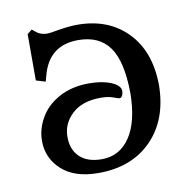

<svg xmlns="http://www.w3.org/2000/svg" viewBox="-61 -529 605 604"><g transform="rotate(-10 241.0 -227.5)"><path d="M49 -117Q49 -155 69.5 -190.5Q90 -226 130.5 -248Q171 -270 226 -270Q268 -270 296.5 -258Q325 -246 325 -228Q325 -220 321.5 -213.5Q318 -207 313 -207Q310 -207 294 -213Q278 -219 254 -219Q195 -219 162.5 -188.5Q130 -158 130 -116Q130 -75 154.5 -51.5Q179 -28 225 -28Q282 -28 315 -77Q348 -126 349 -217Q348 -319 315.5 -364.5Q283 -410 216 -410Q122 -410 98 -317L93 -299L63 -308V-456L78 -468L93 -456Q106 -447 125 -447Q132 -447 154 -451Q194 -458 221 -458Q321 -458 381 -396Q441 -334 442 -227Q441 -117 377.5 -52Q314 13 207 13Q131 13 90 -24.5Q49 -62 49 -117Z"/></g></svg>

Font: Kurale
Style: Regular
Weight: 400
Designer: Eduardo Rodriguez Tunni
Foundry: Eduardo Rodriguez Tunni
Version: Version 2.000